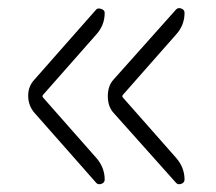

<svg xmlns="http://www.w3.org/2000/svg" viewBox="-20 -530 540 479"><path d="M418.9 -74.2 263.7 -248Q249 -263.7 249 -290Q249 -316.4 263.7 -332L418.9 -505.9Q423.8 -511.7 432.1 -508.8Q440.4 -505.9 440.4 -498Q440.4 -466.8 418.9 -443.4L287.1 -293.9Q283.2 -290 287.1 -286.1L418.9 -136.7Q440.4 -112.3 440.4 -82Q440.4 -74.2 432.1 -71.3Q423.8 -68.4 418.9 -74.2ZM219.7 -74.2 66.4 -248Q50.8 -265.6 50.3 -290Q49.8 -314.5 66.4 -332L219.7 -505.9Q223.6 -510.7 232.4 -507.8Q241.2 -504.9 241.2 -498Q241.2 -466.8 219.7 -443.4L87.9 -293.9Q84 -290 87.9 -286.1L219.7 -136.7Q241.2 -112.3 241.2 -82Q241.2 -74.2 232.9 -71.3Q224.6 -68.4 219.7 -74.2Z"/></svg>

Font: Rounded-L Mgen+ 1mn light
Style: Regular
Weight: 200
Designer: [Source Han Sans]
Ryoko NISHIZUKA  (kana & ideographs); Paul D. Hunt (Latin, Greek & Cyrillic); Wenlong ZHANG  (bopomofo
Version: Version 1.059.20150602